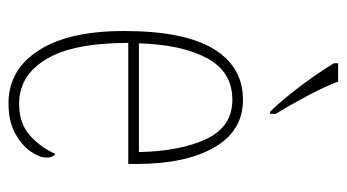

<svg xmlns="http://www.w3.org/2000/svg" viewBox="-202 -604 816 452"><g transform="rotate(90 206.0 -378.0)"><path d="M223 10Q145 10 99 -60.5Q53 -131 53 -262Q53 -403 95 -472.5Q137 -542 215 -542Q288 -542 327 -474.5Q366 -407 366 -291V-272H81Q81 -142 119.5 -78.5Q158 -15 224 -15Q271 -15 299.5 -41Q328 -67 342 -100Q351 -95 351 -79Q351 -63 336.5 -42Q322 -21 293.5 -5.5Q265 10 223 10ZM338 -297Q336 -395 307 -456Q278 -517 215 -517Q149 -517 117 -457.5Q85 -398 82 -297ZM243 -606Q225 -624 202 -652.5Q179 -681 159 -710Q139 -739 129 -756V-766H172Q185 -732 207.5 -690Q230 -648 248 -619V-606Z"/></g></svg>

Font: Noto Serif Tamil Condensed Thin
Style: Regular
Weight: 100
Width: 3
Designer: Indian Type Foundry, Tom Grace, and the Monotype Design Team
Foundry: Monotype Imaging Inc.
Version: Version 2.004; ttfautohint (v1.8.4.7-5d5b)